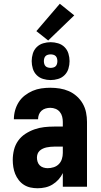

<svg xmlns="http://www.w3.org/2000/svg" viewBox="-20 -996 540 1024"><path d="M181 8Q161 8 142.5 4Q124 0 108 -10Q92 -20 80 -35.5Q68 -51 61 -68.5Q54 -86 51 -105Q48 -124 48 -143Q48 -170 54.5 -196.5Q61 -223 76.5 -245Q92 -267 115 -282Q138 -297 163.5 -306Q189 -315 215.5 -318Q242 -321 269 -321H315V-346Q315 -360 311.5 -374Q308 -388 299 -399Q290 -410 276.5 -415.5Q263 -421 248 -421Q236 -421 223.5 -417.5Q211 -414 201.5 -405.5Q192 -397 187.5 -385Q183 -373 183 -360H54Q54 -384 60.5 -407.5Q67 -431 80 -451.5Q93 -472 112.5 -487Q132 -502 154 -511.5Q176 -521 200 -524.5Q224 -528 248 -528Q274 -528 299 -524Q324 -520 347 -510Q370 -500 389.5 -482.5Q409 -465 421.5 -443Q434 -421 439 -396Q444 -371 444 -346V0H315V-73Q306 -54 292 -38.5Q278 -23 260 -12Q242 -1 221.5 3.5Q201 8 181 8ZM234 -99Q250 -99 266 -104Q282 -109 293.5 -120.5Q305 -132 310 -148Q315 -164 315 -180V-214H269Q259 -214 249 -213Q239 -212 229 -210Q219 -208 209 -203.5Q199 -199 191.5 -192Q184 -185 180.5 -175.5Q177 -166 177 -155Q177 -144 180.5 -133Q184 -122 192 -114Q200 -106 211.5 -102.5Q223 -99 234 -99ZM250 -569Q230 -569 210 -575Q190 -581 175.5 -595.5Q161 -610 155 -630Q149 -650 149 -670Q149 -690 155 -710Q161 -730 175.5 -744.5Q190 -759 210 -765Q230 -771 250 -771Q270 -771 290 -765Q310 -759 324.5 -744.5Q339 -730 345 -710Q351 -690 351 -670Q351 -650 345 -630Q339 -610 324.5 -595.5Q310 -581 290 -575Q270 -569 250 -569ZM250 -634Q257 -634 264.5 -636Q272 -638 277 -643Q282 -648 284 -655.5Q286 -663 286 -670Q286 -677 284 -684.5Q282 -692 277 -697Q272 -702 264.5 -704Q257 -706 250 -706Q243 -706 235.5 -704Q228 -702 223 -697Q218 -692 216 -684.5Q214 -677 214 -670Q214 -663 216 -655.5Q218 -648 223 -643Q228 -638 235.5 -636Q243 -634 250 -634ZM237 -780 174 -830 299 -976 376 -914Z"/></svg>

Font: Iosevka Curly Heavy
Style: Regular
Weight: 900
Monospace: yes
Designer: Belleve Invis
Foundry: Belleve Invis
Version: Version 22.1.2; ttfautohint (v1.8.4)